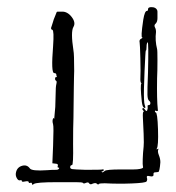

<svg xmlns="http://www.w3.org/2000/svg" viewBox="-20 -752 485 528"><path d="M401 -732Q403 -732 407 -730Q413 -726 413 -720V-702Q413 -692 408 -687Q403 -683 406 -677Q409 -672 409 -664Q406 -641 412 -617Q413 -615 413 -585.5Q413 -556 412 -537Q411 -477 414 -451Q415 -448 413.5 -447Q412 -446 410 -447Q406 -449 406 -446Q406 -443 408 -443Q413 -443 414.5 -396.5Q416 -350 411 -343Q410 -342 410.5 -341.5Q411 -341 413 -342Q415 -344 415.5 -343Q416 -342 415 -340Q413 -335 417 -325Q421 -315 421 -306Q419 -279 415 -279Q414 -279 411 -278.5Q408 -278 406 -278Q402 -278 402 -273Q403 -269 400 -267.5Q397 -266 389 -268Q386 -269 384.5 -267.5Q383 -266 384 -263Q386 -258 383 -253Q380 -249 342.5 -247.5Q305 -246 268 -248Q253 -248 252 -246Q250 -243 246 -247Q243 -250 235 -247Q228 -243 225 -248Q223 -252 216 -249Q210 -246 208 -249Q207 -251 189 -251H136Q80 -251 73 -246Q68 -242 68 -246Q68 -251 63 -249Q59 -248 59 -251Q59 -255 49 -253Q40 -251 40 -254Q40 -258 35 -256Q30 -255 26 -262.5Q22 -270 24 -278Q27 -292 40.5 -296Q54 -300 62 -289Q67 -281 110 -284Q121 -285 135 -285Q140 -285 142 -288Q144 -291 141 -291Q137 -291 139 -296Q140 -299 138 -300.5Q136 -302 132 -302L124 -303L126 -351Q128 -404 126 -410Q123 -420 126 -426Q128 -429 129 -425V-424L132 -458Q132 -472 133 -493Q133 -513 135 -521Q137 -529 134 -530Q131 -532 131.5 -536.5Q132 -541 136 -540H137Q135 -542 135 -546Q135 -551 129 -551Q120 -551 126 -625Q129 -668 124 -670Q118 -671 122 -680Q123 -682 125.5 -691Q128 -700 130 -704L136 -719L138 -720Q140 -720 143 -720Q146 -720 149 -720Q165 -721 177 -705.5Q189 -690 182 -678Q174 -665 182 -613Q184 -604 184 -557Q184 -556 183.5 -539Q183 -522 183 -510Q183 -501 182.5 -471Q182 -441 182 -428Q181 -403 181 -356Q182 -298 178 -298Q173 -298 173 -292Q173 -288 178.5 -287Q184 -286 215 -285Q260 -285 262 -286Q265 -288 265 -284Q265 -281 262 -281Q258 -281 260 -279Q262 -276 268 -282Q273 -286 312 -286Q335 -286 346.5 -286Q358 -286 365 -287.5Q372 -289 373 -290.5Q374 -292 373 -295Q372 -298 372.5 -314.5Q373 -331 375 -349Q376 -355 375 -384Q374 -413 373 -427Q372 -445 375 -445Q377 -445 374 -448Q370 -452 372 -454Q375 -457 379 -450Q383 -444 385 -449Q387 -455 386 -459Q385 -463 389 -463Q393 -463 393.5 -467.5Q394 -472 390 -475Q386 -478 385.5 -491Q385 -504 387 -552Q389 -636 386 -636Q383 -633 383 -623Q383 -613 381 -613Q380 -613 377.5 -556Q375 -499 376 -480Q376 -469 379 -460Q381 -455 378 -455Q377 -455 376 -456Q372 -457 370 -472Q365 -519 369 -523V-524Q368 -523 367 -526Q366 -529 366 -533Q367 -553 366 -591.5Q365 -630 364 -635Q362 -643 369 -646Q374 -649 371 -649Q369 -649 369.5 -660Q370 -671 374 -698Q378 -722 384 -722Q387 -722 387 -726Q387 -734 401 -732Z"/></svg>

Font: Strokes
Style: Regular
Weight: 400
Version: Version 1.0